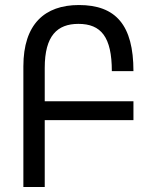

<svg xmlns="http://www.w3.org/2000/svg" viewBox="-20 -744 609 764"><path d="M73 0H158V-266H511V-341H158V-474C158 -602 208 -649 292 -649C382 -649 425 -597 425 -461H511C511 -644 441 -724 294 -724C158 -724 73 -648 73 -480Z"/></svg>

Font: Noto Sans Armenian Condensed
Style: Regular
Weight: 400
Width: 3
Designer: Monotype Design Team
Foundry: Monotype Imaging Inc.
Version: Version 2.008